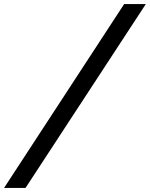

<svg xmlns="http://www.w3.org/2000/svg" viewBox="-101 -781 740 948"><path d="M512 -761H619L25 147H-81Z"/></svg>

Font: Roboto Serif 20pt SemiBold
Style: Italic
Weight: 600
Italic angle: -10°
Version: Version 1.007